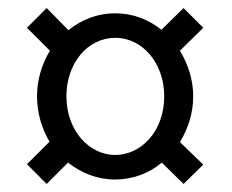

<svg xmlns="http://www.w3.org/2000/svg" viewBox="-20 -491 576 477"><path d="M266 -458C222 -458 182 -442 150 -416L96 -471L47 -422L104 -365C84 -332 72 -293 72 -252C72 -210 84 -171 103 -139L47 -83L96 -34L149 -87C182 -61 222 -45 266 -45C309 -45 350 -60 382 -87L436 -34L485 -82L427 -138C447 -171 460 -209 460 -252C460 -293 447 -332 427 -365L485 -422L436 -471L381 -417C349 -443 309 -458 266 -458ZM266 -397C336 -397 388 -332 388 -252C388 -164 330 -106 266 -106C203 -106 145 -165 145 -252C145 -333 197 -397 266 -397Z"/></svg>

Font: Rosario
Style: Regular
Weight: 400
Designer: Hector Gatti
Foundry: Omnibus Type
Version: Version 1.100